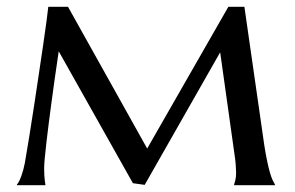

<svg xmlns="http://www.w3.org/2000/svg" viewBox="-20 -545 869 565"><path d="M29.8 -2Q36.1 -8.8 42.7 -26.9Q49.3 -44.9 53.2 -65.9Q59.1 -100.1 66.2 -143.8Q73.2 -187.5 80.3 -233.9Q87.4 -280.3 94.2 -326.4Q101.1 -372.6 106.9 -412.1Q112.8 -451.7 116.7 -481.4Q120.6 -511.2 122.1 -524.9H180.2L413.1 -107.9L651.9 -524.9H699.2L757.8 -117.2Q762.2 -89.4 766.4 -69.8Q770.5 -50.3 774.4 -36.9Q778.3 -23.4 782.2 -15.1Q786.1 -6.8 789.1 -2V0H668.9V-2Q670.4 -5.9 672.6 -15.1Q674.8 -24.4 674.8 -37.1Q674.8 -45.4 673.6 -61Q672.4 -76.7 669.9 -91.8L627.9 -391.1L405.8 -1L371.1 -5.9L152.8 -394Q140.6 -312 131.3 -242.2Q127.4 -212.4 123.5 -182.6Q119.6 -152.8 116.7 -126.7Q113.8 -100.6 111.8 -80.6Q109.9 -60.5 109.9 -50.8Q109.9 -38.6 110.4 -29.5Q110.8 -20.5 111.8 -13.7Q112.8 -5.9 113.8 0H29.8Z"/></svg>

Font: Marcellus SC
Style: Regular
Weight: 400
Designer: Astigmatic (AOETI)
Foundry: Astigmatic (AOETI)
Version: Version 1.001